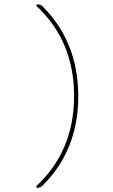

<svg xmlns="http://www.w3.org/2000/svg" viewBox="-20 -790 540 920"><path d="M155.3 100.6Q335 -67.4 335 -330.1Q335 -592.8 155.3 -760.7Q152.3 -762.7 154.8 -766.1Q157.2 -769.5 160.2 -769.5Q173.8 -769.5 184.6 -758.8Q354.5 -588.9 355 -330.1Q355.5 -71.3 184.6 98.6Q173.8 109.4 160.2 110.4Q156.2 110.4 154.3 106.4Q152.3 102.5 155.3 100.6Z"/></svg>

Font: Rounded-L Mgen+ 2m thin
Style: Regular
Weight: 100
Designer: [Source Han Sans]
Ryoko NISHIZUKA  (kana & ideographs); Paul D. Hunt (Latin, Greek & Cyrillic); Wenlong ZHANG  (bopomofo
Version: Version 1.059.20150602